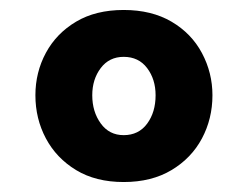

<svg xmlns="http://www.w3.org/2000/svg" viewBox="-20 -771 497 385"><path d="M228 -406Q172 -406 132.5 -430Q93 -454 72 -493.5Q51 -533 51 -580Q51 -626 72 -665Q93 -704 132.5 -727.5Q172 -751 228 -751Q284 -751 324 -727.5Q364 -704 385 -664.5Q406 -625 406 -580Q406 -533 385 -493.5Q364 -454 324 -430Q284 -406 228 -406ZM228 -500Q258 -500 275 -523Q292 -546 292 -580Q292 -612 275 -634.5Q258 -657 228 -657Q199 -657 182 -634.5Q165 -612 165 -580Q165 -547 182 -523.5Q199 -500 228 -500Z"/></svg>

Font: Be Vietnam Pro
Style: Bold
Weight: 700
Designer: Lam Bao, Tony Le, Vietanh Nguyen
Foundry: Yellow Type Foundry
Version: Version 1.002; ttfautohint (v1.8.3)